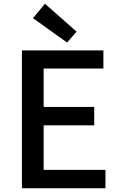

<svg xmlns="http://www.w3.org/2000/svg" viewBox="-20 -1005 640 1025"><path d="M97 0H543V-98H213V-336H483V-434H213V-639H532V-736H97ZM338 -778 389 -836 220 -985 156 -908Z"/></svg>

Font: Noto Sans T Chinese Medium
Style: Regular
Weight: 500
Designer: Ryoko NISHIZUKA (kana & ideographs); Paul D. Hunt (Latin, Greek & Cyrillic); Wenlong ZHANG (bopomofo); Sandoll Communica
Foundry: Adobe Systems Incorporated
Version: Version 1.000;PS 1;hotconv 1.0.78;makeotf.lib2.5.61930